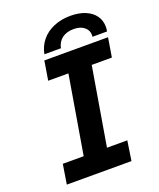

<svg xmlns="http://www.w3.org/2000/svg" viewBox="-165 -1019 929 1119"><g transform="rotate(-20 300.0 -459.0)"><path d="M72 -122H201.5L283 -606H157.5L177 -725H572L552.5 -606H427.5L346 -122H472L453.5 0H52.5ZM408.5 -917.5Q461 -917.5 500 -901.2Q539 -885 560 -855.5Q581 -826 581 -787Q581 -773.5 578 -758.5H487.5Q488.5 -766.5 488.5 -769.5Q488.5 -800 464.2 -819.2Q440 -838.5 399.5 -838.5Q355 -838.5 327.2 -817.2Q299.5 -796 292 -758.5H189.5Q198.5 -806.5 228.2 -842.5Q258 -878.5 304.5 -898Q351 -917.5 408.5 -917.5Z"/></g></svg>

Font: JuliaMono ExtraBold
Style: Italic
Weight: 800
Italic angle: -9°
Monospace: yes
Designer: cormullion
Foundry: corm
Version: Version 0.057; ttfautohint (v1.8.4)